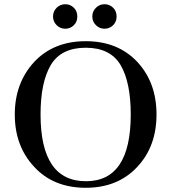

<svg xmlns="http://www.w3.org/2000/svg" viewBox="-20 -878 811 909"><path d="M386 11Q538 11 630 -88Q721 -185 721 -336Q721 -487 630 -585Q538 -683 386 -683Q234 -683 142 -585Q50 -485 50 -336Q50 -186 142 -88Q233 11 386 11ZM551 -570Q599 -488 599 -336Q599 -20 387 -20Q172 -20 172 -336Q172 -489 221 -571Q270 -652 386 -652Q502 -652 551 -570ZM330 -759Q346 -775 346 -800Q346 -825 330 -841Q313 -858 289 -858Q265 -858 248 -841Q231 -824 231 -800Q231 -776 248 -759Q265 -742 289 -742Q313 -742 330 -759ZM516 -759Q532 -775 532 -800Q532 -825 516 -841Q499 -858 475 -858Q451 -858 434 -841Q417 -824 417 -800Q417 -776 434 -759Q451 -742 475 -742Q499 -742 516 -759Z"/></svg>

Font: Rufina
Style: Regular
Weight: 400
Designer: Martin Sommaruga
Foundry: Martin Sommaruga
Version: Version